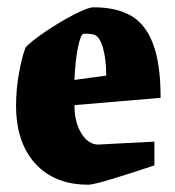

<svg xmlns="http://www.w3.org/2000/svg" viewBox="-20 -493 479 526"><path d="M24 -204Q24 -248 32 -292.5Q40 -337 50 -363Q63 -378 102.5 -405Q142 -432 181.5 -452.5Q221 -473 236 -473Q298 -473 338 -450.5Q378 -428 399 -373.5Q420 -319 420 -225L184 -205Q184 -158 203 -127.5Q222 -97 249 -97L403 -105V-40Q362 -26 299.5 -6.5Q237 13 222 13Q129 13 76.5 -45Q24 -103 24 -204ZM238 -398Q231 -400 221 -400.5Q211 -401 208 -400Q201 -399 193.5 -362.5Q186 -326 184 -274L271 -286Q271 -331 262 -362Q253 -393 238 -398Z"/></svg>

Font: Grenze ExtraBold
Style: Regular
Weight: 800
Designer: Renata Polastri
Foundry: Omnibus-Type
Version: Version 1.002; ttfautohint (v1.8)